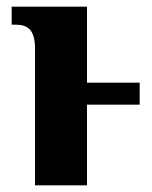

<svg xmlns="http://www.w3.org/2000/svg" viewBox="-20 -556 457 576"><path d="M85 -411V0H241V-242H399V-308H241V-536H15V-482H26C60 -482 85 -470 85 -411Z"/></svg>

Font: Noto Serif Condensed ExtraBold
Style: Regular
Weight: 800
Width: 3
Designer: Monotype Design Team
Foundry: Monotype Imaging Inc.
Version: Version 2.013